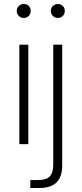

<svg xmlns="http://www.w3.org/2000/svg" viewBox="-20 -723 409 963"><path d="M77 0V-499H122V0ZM99 -633Q85 -633 74.5 -643Q64 -653 64 -668Q64 -683 74.5 -693Q85 -703 99 -703Q114 -703 124 -693.5Q134 -684 134 -668Q134 -653 124 -643Q114 -633 99 -633ZM132 220V180H169Q213 180 230 161.5Q247 143 247 102V-499H292V107Q292 144 280 169Q268 194 242.5 207Q217 220 176 220ZM270 -633Q256 -633 245.5 -643Q235 -653 235 -668Q235 -683 245.5 -693Q256 -703 270 -703Q284 -703 294.5 -693.5Q305 -684 305 -668Q305 -653 295 -643Q285 -633 270 -633Z"/></svg>

Font: DM Sans 20pt ExtraLight
Style: Regular
Weight: 250
Version: Version 4.004;gftools[0.9.30]